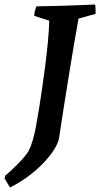

<svg xmlns="http://www.w3.org/2000/svg" viewBox="-42 -674 441 846"><path d="M2 152 -22 112Q-21 109 -20.5 106Q-20 103 -19 100Q8 78 38.5 46.5Q69 15 83 -7Q103 -44 116.5 -117Q130 -190 143 -280Q150 -328 157 -382.5Q164 -437 169 -489.5Q174 -542 175 -583L109 -604Q109 -617 112 -627.5Q115 -638 119 -646Q184 -647 248.5 -649Q313 -651 377 -654Q379 -644 379 -633.5Q379 -623 379 -613L304 -592Q287 -499 264.5 -360.5Q242 -222 217 -59Q207 -24 173.5 17Q140 58 94 94Q48 130 2 152Z"/></svg>

Font: Labrada SemiBold
Style: Italic
Weight: 600
Italic angle: -7°
Designer: Mercedes Jáuregui
Foundry: Omnibus-Type Team
Version: Version 1.000; ttfautohint (v1.8.4.7-5d5b)